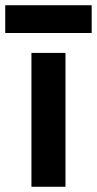

<svg xmlns="http://www.w3.org/2000/svg" viewBox="-44 -713 370 733"><path d="M-24 -693H306V-587H-24ZM76 -511H206V0H76Z"/></svg>

Font: OVRPSS Recut ExtraBold
Style: Regular
Weight: 800
Designer: Giant Group
Foundry: Giant Group
Version: Version 1.001;hotconv 1.0.109;makeotfexe 2.5.65596